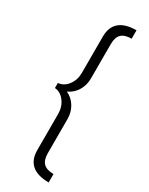

<svg xmlns="http://www.w3.org/2000/svg" viewBox="-231 -793 757 976"><g transform="rotate(30 147.5 -305.5)"><path d="M253.9 141.1Q188.5 141.1 155 112.5Q121.6 84 121.6 27.8V-184.6Q121.6 -226.6 98.4 -257.3Q75.2 -288.1 41.5 -290.5V-320.3Q75.2 -322.8 98.4 -353.3Q121.6 -383.8 121.6 -425.8V-638.7Q121.6 -694.8 155 -723.4Q188.5 -752 253.9 -752V-702.6Q213.4 -702.6 194.6 -684.3Q175.8 -666 175.8 -625.5V-424.8Q175.8 -384.3 156.2 -352.3Q136.7 -320.3 103 -305.2Q136.7 -290 156.2 -258.1Q175.8 -226.1 175.8 -185.5V14.2Q175.8 54.2 194.6 73Q213.4 91.8 253.9 91.8Z"/></g></svg>

Font: Kumbh Sans Light
Style: Regular
Weight: 300
Version: Version 1.004